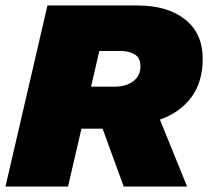

<svg xmlns="http://www.w3.org/2000/svg" viewBox="-28 -680 759 700"><path d="M-8 0 145 -660H473Q583 -660 647 -609Q711 -558 711 -466Q711 -380 669 -324.5Q627 -269 555 -244L654 0H423L346 -211H269L220 0ZM414 -494H334L304 -364H389Q432 -364 458 -384Q484 -404 484 -438Q484 -469 463.5 -481.5Q443 -494 414 -494Z"/></svg>

Font: Work Sans Black
Style: Italic
Weight: 900
Italic angle: -13°
Designer: Wei Huang
Foundry: Wei Huang
Version: Version 2.009; ttfautohint (v1.8.3)